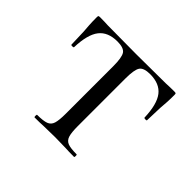

<svg xmlns="http://www.w3.org/2000/svg" viewBox="-102 -510 634 634"><g transform="rotate(45 214.5 -193.5)"><path d="M122 -12Q150 -12 163.5 -17Q177 -22 181.5 -36.5Q186 -51 186 -81V-303Q186 -344 177 -357.5Q168 -371 138 -371Q94 -371 73 -344Q52 -317 50 -256Q49 -254 43.5 -254Q38 -254 38 -256L36 -316Q35 -327 34 -342.5Q33 -358 33 -378Q33 -384 34 -385.5Q35 -387 41 -387Q62 -387 78 -386L212 -385L349 -386Q366 -387 388 -387Q394 -387 395 -385.5Q396 -384 396 -378Q396 -358 395 -342.5Q394 -327 393 -316L391 -256Q391 -254 385.5 -254Q380 -254 379 -256Q377 -317 356 -344Q335 -371 291 -371Q261 -371 252 -357.5Q243 -344 243 -303V-81Q243 -51 247.5 -36.5Q252 -22 265 -17Q278 -12 306 -12Q308 -12 308 -6Q308 0 306 0Q280 0 266 -1L216 -2L163 -1Q148 0 122 0Q120 0 120 -6Q120 -12 122 -12Z"/></g></svg>

Font: Cormorant Garamond
Style: Regular
Weight: 400
Designer: Christian Thalmann (Catharsis Fonts)
Version: Version 3.000